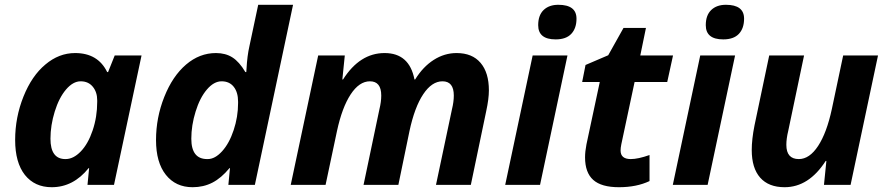

<svg xmlns="http://www.w3.org/2000/svg" viewBox="-20 -780 3741 810"><path d="M198.2 9.8Q126.5 9.8 85 -42Q43.9 -94.2 43.9 -189.7Q43.9 -285.2 79.1 -372.8Q114.3 -460.4 171.4 -507.8Q228.5 -556.2 296.9 -556.2Q393.1 -556.2 432.1 -476.1H436L463.9 -545.9H577.1L460.9 0H349.1L356 -70.8H354Q289.1 9.8 198.2 9.8ZM256.8 -108.9Q289.6 -108.9 320.6 -140.9Q351.6 -172.9 370.8 -229.7Q390.1 -286.6 390.1 -350.6Q390.1 -354 390.1 -356.9Q390.1 -391.6 371.3 -414.3Q352.5 -437 320.3 -437Q288.1 -437 258.5 -402.3Q229 -367.7 210.9 -309.3Q192.9 -251 192.9 -194.8Q192.9 -108.9 255.9 -108.9Q256.3 -108.9 256.8 -108.9Z M792.5 9.8Q721.2 9.8 679.7 -42.5Q638.2 -94.7 638.2 -189.2Q638.2 -283.7 673.1 -371.3Q708 -459 764.9 -507.6Q821.8 -556.2 891.1 -556.2Q931.6 -556.2 960.4 -537.8Q989.3 -519.5 1015.1 -476.1H1019L1020 -489.7Q1022.9 -544.4 1032.2 -585L1069.3 -759.8H1216.3L1055.2 0H943.4L950.2 -70.8H948.2Q913.6 -28.8 876 -9.5Q838.4 9.8 792.5 9.8ZM856.4 -108.9Q887.2 -108.9 917.2 -142.1Q947.3 -175.3 965.8 -231.2Q984.4 -287.1 984.4 -345.2Q984.4 -348.1 984.4 -351.1Q984.4 -390.6 966.1 -413.8Q947.8 -437 915 -437Q882.3 -437 852.8 -402.3Q823.2 -367.7 805.2 -309.3Q787.1 -251 787.1 -194.8Q787.1 -108.9 854 -108.9Q855.5 -108.9 856.4 -108.9Z M1427.2 -444.8Q1498 -556.2 1602.5 -556.2Q1707 -556.2 1728.5 -444.8H1731.4Q1764.6 -498.5 1809.8 -527.3Q1855 -556.2 1906.2 -556.2Q1972.2 -556.2 2007.3 -514.9Q2042.5 -473.6 2042.5 -398.9Q2042.5 -362.8 2031.2 -311L1966.3 0H1819.3L1886.7 -318.8Q1894.5 -350.6 1894.5 -377Q1894.5 -437 1846.7 -437Q1801.8 -437 1765.4 -382.3Q1729 -327.6 1707.5 -227.1L1660.6 0H1513.7L1580.6 -318.8Q1588.4 -350.6 1588.4 -377Q1588.4 -437 1540.5 -437Q1495.6 -437 1459.2 -381.6Q1422.9 -326.2 1401.4 -226.1L1353.5 0H1206.5L1322.3 -545.9H1434.6L1424.3 -444.8Z M2250.5 -673.8Q2250.5 -715.8 2273.4 -737.8Q2296.4 -759.8 2335.4 -759.8Q2412.1 -759.8 2412.1 -701.2Q2412.1 -660.6 2390.1 -637.2Q2368.2 -613.8 2324.2 -613.8Q2250.5 -613.8 2250.5 -673.8ZM2111.3 0 2227.1 -545.9H2374L2258.3 0Z M2598.1 -145Q2598.1 -108.9 2641.1 -108.9Q2671.9 -108.9 2720.2 -126V-16.1Q2665.5 9.8 2591.3 9.8Q2517.1 9.8 2482.7 -21Q2448.2 -51.8 2448.2 -116.2Q2448.2 -140.6 2454.1 -170.9L2510.3 -434.1H2436L2450.2 -505.9L2545.9 -546.9L2610.4 -662.1H2705.1L2681.2 -545.9H2819.3L2794.9 -434.1H2657.2L2601.1 -170.9Q2598.1 -156.2 2598.1 -145Z M2957.5 -673.8Q2957.5 -715.8 2980.5 -737.8Q3003.4 -759.8 3042.5 -759.8Q3119.1 -759.8 3119.1 -701.2Q3119.1 -660.6 3097.2 -637.2Q3075.2 -613.8 3031.2 -613.8Q2957.5 -613.8 2957.5 -673.8ZM2818.4 0 2934.1 -545.9H3081.1L2965.3 0Z M3297.4 -168.9Q3297.4 -108.9 3350.1 -108.9Q3395 -108.9 3431.4 -164.3Q3467.8 -219.7 3489.3 -319.8L3537.1 -545.9H3684.1L3568.4 0H3456.1L3466.3 -101.1H3463.4Q3392.1 9.8 3290 9.8Q3222.7 9.8 3187 -30.5Q3151.4 -70.8 3151.4 -147Q3151.4 -192.4 3163.1 -251L3225.1 -545.9H3372.1L3305.2 -227.1Q3297.4 -195.3 3297.4 -168.9Z"/></svg>

Font: Open Sans Hebrew
Style: Bold Italic
Weight: 700
Italic angle: -12°
Foundry: Ascender Corporation, Yanek Iontef
Version: Version 2.001;PS 002.001;hotconv 1.0.70;makeotf.lib2.5.58329